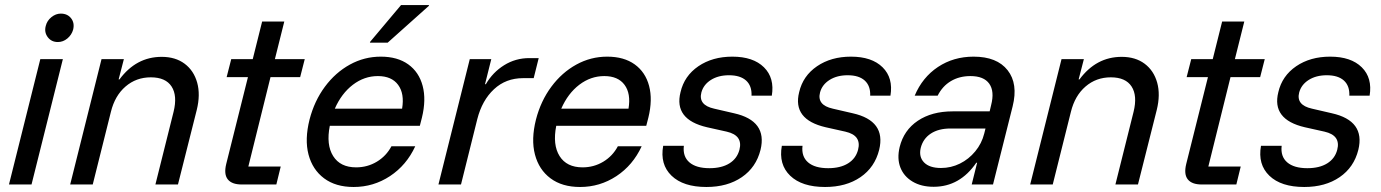

<svg xmlns="http://www.w3.org/2000/svg" viewBox="-20 -736 5508 766"><path d="M15.8 0 140.8 -500H230.8L105.8 0ZM210.8 -568.3Q185 -568.3 170.4 -587.9Q155.8 -607.5 162.5 -632.5Q167.5 -653.3 185 -667.5Q202.5 -681.7 222.5 -681.7Q249.2 -681.7 263.8 -662.9Q278.3 -644.2 271.7 -617.5Q265.8 -596.7 248.8 -582.5Q231.7 -568.3 210.8 -568.3Z M260 0 385 -500H474.2L453.3 -419.2H456.7Q523.3 -509.2 625 -509.2Q680 -509.2 716.7 -481.7Q753.3 -454.2 766.7 -406.2Q780 -358.3 765 -297.5L690 0H600L672.5 -290Q688.3 -354.2 664.6 -390.8Q640.8 -427.5 581.7 -427.5Q523.3 -427.5 480.8 -390.8Q438.3 -354.2 422.5 -290L350 0Z M944.2 0Q905 0 888.8 -20.4Q872.5 -40.8 882.5 -81.7L969.2 -428.3H884.2L902.5 -500H988.3L1025.8 -650H1114.2L1076.7 -500H1195.8L1177.5 -428.3H1059.2L970.8 -71.7H1100L1082.5 0Z M1390.8 10Q1319.2 10 1272.9 -24.6Q1226.7 -59.2 1210.8 -119.6Q1195 -180 1215 -259.2Q1234.2 -333.3 1276.2 -390Q1318.3 -446.7 1375.8 -478.3Q1433.3 -510 1499.2 -510Q1565.8 -510 1608.8 -479.2Q1651.7 -448.3 1666.2 -393.3Q1680.8 -338.3 1663.3 -266.7L1655 -234.2H1295.8Q1280.8 -158.3 1309.2 -113.3Q1337.5 -68.3 1400.8 -68.3Q1445.8 -68.3 1483.3 -90.8Q1520.8 -113.3 1541.7 -152.5H1636.7Q1601.7 -76.7 1535.8 -33.3Q1470 10 1390.8 10ZM1315.8 -302.5H1584.2Q1594.2 -362.5 1568.3 -397.5Q1542.5 -432.5 1487.5 -432.5Q1433.3 -432.5 1387.9 -397.9Q1342.5 -363.3 1315.8 -302.5ZM1455.8 -565.8 1456.7 -569.2 1580 -715.8H1691.7L1690.8 -712.5L1526.7 -565.8Z M1729.2 0 1854.2 -500H1940L1915 -400H1918.3Q1945.8 -447.5 1991.2 -475.8Q2036.7 -504.2 2091.7 -504.2H2129.2L2109.2 -424.2H2066.7Q1998.3 -424.2 1950.8 -380Q1903.3 -335.8 1884.2 -260.8L1819.2 0Z M2294.2 10Q2222.5 10 2176.2 -24.6Q2130 -59.2 2114.2 -119.6Q2098.3 -180 2118.3 -259.2Q2137.5 -333.3 2179.6 -390Q2221.7 -446.7 2279.2 -478.3Q2336.7 -510 2402.5 -510Q2469.2 -510 2512.1 -479.2Q2555 -448.3 2569.6 -393.3Q2584.2 -338.3 2566.7 -266.7L2558.3 -234.2H2199.2Q2184.2 -158.3 2212.5 -113.3Q2240.8 -68.3 2304.2 -68.3Q2349.2 -68.3 2386.7 -90.8Q2424.2 -113.3 2445 -152.5H2540Q2505 -76.7 2439.2 -33.3Q2373.3 10 2294.2 10ZM2219.2 -302.5H2487.5Q2497.5 -362.5 2471.7 -397.5Q2445.8 -432.5 2390.8 -432.5Q2336.7 -432.5 2291.2 -397.9Q2245.8 -363.3 2219.2 -302.5Z M2798.3 10Q2705.8 10 2659.2 -35Q2612.5 -80 2625.8 -154.2H2708.3Q2703.3 -111.7 2730.4 -88.3Q2757.5 -65 2810.8 -65Q2859.2 -65 2890 -84.2Q2920.8 -103.3 2930 -138.3Q2945 -195.8 2879.2 -210.8L2800.8 -228.3Q2667.5 -259.2 2695 -368.3Q2710 -433.3 2766.2 -471.7Q2822.5 -510 2901.7 -510Q2985 -510 3027.9 -467.5Q3070.8 -425 3059.2 -354.2H2978.3Q2980 -393.3 2956.7 -414.6Q2933.3 -435.8 2888.3 -435.8Q2845.8 -435.8 2816.2 -417.1Q2786.7 -398.3 2778.3 -367.5Q2765 -316.7 2829.2 -302.5L2908.3 -284.2Q3042.5 -254.2 3014.2 -138.3Q2996.7 -68.3 2939.6 -29.2Q2882.5 10 2798.3 10Z M3271.7 10Q3179.2 10 3132.5 -35Q3085.8 -80 3099.2 -154.2H3181.7Q3176.7 -111.7 3203.8 -88.3Q3230.8 -65 3284.2 -65Q3332.5 -65 3363.3 -84.2Q3394.2 -103.3 3403.3 -138.3Q3418.3 -195.8 3352.5 -210.8L3274.2 -228.3Q3140.8 -259.2 3168.3 -368.3Q3183.3 -433.3 3239.6 -471.7Q3295.8 -510 3375 -510Q3458.3 -510 3501.2 -467.5Q3544.2 -425 3532.5 -354.2H3451.7Q3453.3 -393.3 3430 -414.6Q3406.7 -435.8 3361.7 -435.8Q3319.2 -435.8 3289.6 -417.1Q3260 -398.3 3251.7 -367.5Q3238.3 -316.7 3302.5 -302.5L3381.7 -284.2Q3515.8 -254.2 3487.5 -138.3Q3470 -68.3 3412.9 -29.2Q3355.8 10 3271.7 10Z M3705 9.2Q3655 9.2 3620.4 -11.7Q3585.8 -32.5 3572.1 -67.9Q3558.3 -103.3 3569.2 -149.2Q3585.8 -216.7 3641.7 -254.2Q3697.5 -291.7 3780.8 -291.7H3928.3L3934.2 -316.7Q3948.3 -371.7 3926.7 -402.1Q3905 -432.5 3851.7 -432.5Q3807.5 -432.5 3773.8 -412.5Q3740 -392.5 3720.8 -354.2H3629.2Q3660 -427.5 3722.1 -468.8Q3784.2 -510 3864.2 -510Q3957.5 -510 4000 -455.8Q4042.5 -401.7 4020 -311.7L3941.7 0H3856.7L3878.3 -86.7H3875Q3809.2 9.2 3705 9.2ZM3734.2 -65.8Q3774.2 -65.8 3809.6 -83.3Q3845 -100.8 3870.8 -132.1Q3896.7 -163.3 3906.7 -203.3L3911.7 -223.3H3771.7Q3724.2 -223.3 3693.3 -202.9Q3662.5 -182.5 3653.3 -145.8Q3645 -110 3666.7 -87.9Q3688.3 -65.8 3734.2 -65.8Z M4090 0 4215 -500H4304.2L4283.3 -419.2H4286.7Q4353.3 -509.2 4455 -509.2Q4510 -509.2 4546.7 -481.7Q4583.3 -454.2 4596.7 -406.2Q4610 -358.3 4595 -297.5L4520 0H4430L4502.5 -290Q4518.3 -354.2 4494.6 -390.8Q4470.8 -427.5 4411.7 -427.5Q4353.3 -427.5 4310.8 -390.8Q4268.3 -354.2 4252.5 -290L4180 0Z M4774.2 0Q4735 0 4718.8 -20.4Q4702.5 -40.8 4712.5 -81.7L4799.2 -428.3H4714.2L4732.5 -500H4818.3L4855.8 -650H4944.2L4906.7 -500H5025.8L5007.5 -428.3H4889.2L4800.8 -71.7H4930L4912.5 0Z M5183.3 10Q5090.8 10 5044.2 -35Q4997.5 -80 5010.8 -154.2H5093.3Q5088.3 -111.7 5115.4 -88.3Q5142.5 -65 5195.8 -65Q5244.2 -65 5275 -84.2Q5305.8 -103.3 5315 -138.3Q5330 -195.8 5264.2 -210.8L5185.8 -228.3Q5052.5 -259.2 5080 -368.3Q5095 -433.3 5151.2 -471.7Q5207.5 -510 5286.7 -510Q5370 -510 5412.9 -467.5Q5455.8 -425 5444.2 -354.2H5363.3Q5365 -393.3 5341.7 -414.6Q5318.3 -435.8 5273.3 -435.8Q5230.8 -435.8 5201.2 -417.1Q5171.7 -398.3 5163.3 -367.5Q5150 -316.7 5214.2 -302.5L5293.3 -284.2Q5427.5 -254.2 5399.2 -138.3Q5381.7 -68.3 5324.6 -29.2Q5267.5 10 5183.3 10Z"/></svg>

Font: Funnel Sans
Style: Italic
Weight: 400
Italic angle: -14.036°
Version: Version 1.000; Beta; Release 5; Build 24; ttfautohint (v1.8.